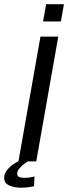

<svg xmlns="http://www.w3.org/2000/svg" viewBox="-87 -770 325 916"><path d="M1 0 106 -595.5H191L86 0ZM133 -750H218L203.5 -667.5H118.5ZM11.5 125.5Q-16.5 125.5 -41.8 115.2Q-67 105 -67 78Q-67 57 -52.2 39.8Q-37.5 22.5 -21 11.8Q-4.5 1 0 0H45Q42.5 1.5 30.2 10.5Q18 19.5 6.5 32.5Q-5 45.5 -5 58Q-5 70.5 4.5 74.5Q14 78.5 29.5 78.5Q42.5 78.5 56.8 76.2Q71 74 77.5 71.5L75.5 118.5Q71 120 51.8 122.8Q32.5 125.5 11.5 125.5Z"/></svg>

Font: Anybody
Style: Italic
Weight: 400
Italic angle: -10°
Designer: Tyler Finck
Foundry: Etcetera Type Company
Version: Version 1.010; ttfautohint (v1.8.3) -l 8 -r 50 -G 200 -x 14 